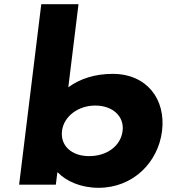

<svg xmlns="http://www.w3.org/2000/svg" viewBox="-20 -880 832 915"><path d="M752.3 -256C770.7 -406 680.7 -528 516.6 -528C433.2 -528 361.4 -505 305.5 -464L354.1 -860H176.7L71.1 0H246.1L253.2 -58H255.7C296.5 -16 365.3 15 450 15C614 15 733.9 -106 752.3 -256ZM564.3 -256C555.7 -186 491.5 -136 404.4 -136C320.9 -136 267 -186 275.5 -256C284.3 -327 354.1 -377 434 -377C515 -377 573 -327 564.3 -256Z"/></svg>

Font: Hussar
Style: BdSuprExtOblOne
Weight: 700
Foundry: Cannot Into Space Fonts
Version: Version 2.00